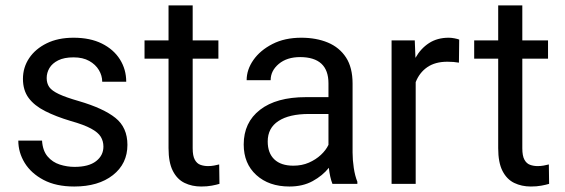

<svg xmlns="http://www.w3.org/2000/svg" viewBox="-20 -677 2079 707"><path d="M240.7 -231.4Q185.1 -248 145.8 -268.1Q106.4 -288.1 85.4 -316.4Q64.5 -344.7 64.5 -386.7Q64.5 -428.7 87.4 -462.9Q110.4 -497.1 152.1 -517.6Q193.8 -538.1 251 -538.1Q312 -538.1 355.2 -516.6Q398.4 -495.1 421.6 -458.3Q444.8 -421.4 444.8 -376H356.4Q356.4 -398.4 344.2 -418.9Q332 -439.5 308.6 -452.6Q285.2 -465.8 251 -465.8Q216.3 -465.8 194.3 -454.8Q172.4 -443.8 162.1 -426.5Q151.9 -409.2 151.9 -389.6Q151.9 -370.1 161.4 -356.4Q170.9 -342.8 196.8 -330.6Q222.7 -318.4 270.5 -304.7Q360.8 -278.3 405 -242.9Q449.2 -207.5 449.2 -143.6Q449.2 -74.2 395.8 -32.2Q342.3 9.8 253.4 9.8Q186.5 9.8 140.6 -14.4Q94.7 -38.6 71 -77.1Q47.4 -115.7 47.4 -159.2H134.8Q137.2 -122.1 155.3 -100.8Q173.3 -79.6 200.2 -71Q227.1 -62.5 254.4 -62.5Q306.6 -62.5 333.7 -83.5Q360.8 -104.5 360.8 -137.2Q360.8 -157.2 351.1 -173.3Q341.3 -189.5 315.2 -203.6Q289.1 -217.8 240.7 -231.4Z M787.1 -71.3 788.1 0Q776.9 3.4 759.8 6.6Q742.7 9.8 720.7 9.8Q687 9.8 659.7 -3.4Q632.3 -16.6 616.5 -47.6Q600.6 -78.6 600.6 -131.3V-460.9H512.2V-528.3H600.6V-657.2H689.5V-528.3H784.2V-460.9H689.5V-130.9Q689.5 -103 697.3 -88.9Q705.1 -74.7 718 -70.1Q731 -65.4 746.1 -65.4Q757.3 -65.4 768.3 -67.4Q779.3 -69.3 786.1 -71.3Q786.6 -71.3 787.1 -71.3Z M1278.3 -115.2Q1278.3 -88.4 1282.7 -58.8Q1287.1 -29.3 1295.9 -7.8V0H1204.1Q1194.8 -23.4 1190.9 -59.1Q1168 -30.3 1131.6 -10.3Q1095.2 9.8 1045.9 9.8Q970.2 9.8 923.8 -32.5Q877.4 -74.7 877.4 -145Q877.4 -226.1 937.5 -272.7Q997.6 -319.3 1106.4 -319.3H1189.5V-370.1Q1189.5 -466.3 1085.4 -466.8Q1036.6 -466.8 1006.6 -441.7Q976.6 -416.5 976.6 -381.8H888.2Q888.2 -420.4 913.1 -456.1Q938 -491.7 983.2 -514.9Q1028.3 -538.1 1089.4 -538.1Q1144.5 -538.1 1187.3 -520.3Q1230 -502.4 1254.2 -465.3Q1278.3 -428.2 1278.3 -369.1ZM1060.1 -66.9Q1091.8 -66.9 1117.4 -78.1Q1143.1 -89.4 1161.6 -106.7Q1180.2 -124 1189.5 -143.6V-257.3H1117.7Q1044.9 -257.3 1005.4 -231.4Q965.8 -205.6 965.8 -156.2Q965.8 -113.3 990.2 -90.1Q1014.6 -66.9 1060.1 -66.9Z M1632.3 -538.1Q1642.1 -538.1 1653.6 -535.9Q1665 -533.7 1670.9 -531.2L1669.9 -446.3Q1650.9 -449.7 1627.4 -449.7Q1582.5 -449.7 1553.5 -429.7Q1524.4 -409.7 1510.7 -374.5V0H1421.9V-528.3H1507.3L1509.8 -463.9Q1529.3 -498.5 1559.8 -518.3Q1590.3 -538.1 1632.3 -538.1Z M2001 -71.3 2002 0Q1990.7 3.4 1973.6 6.6Q1956.5 9.8 1934.6 9.8Q1900.9 9.8 1873.5 -3.4Q1846.2 -16.6 1830.3 -47.6Q1814.5 -78.6 1814.5 -131.3V-460.9H1726.1V-528.3H1814.5V-657.2H1903.3V-528.3H1998V-460.9H1903.3V-130.9Q1903.3 -103 1911.1 -88.9Q1918.9 -74.7 1931.9 -70.1Q1944.8 -65.4 1960 -65.4Q1971.2 -65.4 1982.2 -67.4Q1993.2 -69.3 2000 -71.3Q2000.5 -71.3 2001 -71.3Z"/></svg>

Font: Robert Sans Medium
Style: Regular
Weight: 500
Designer: Christian Robertson (extended by Adam Twardoch)
Foundry: Google
Version: Version 12.135;April 2, 2019;FontCreator 11.5.0.2425 64-bit;